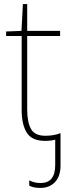

<svg xmlns="http://www.w3.org/2000/svg" viewBox="-20 -679 342 939"><path d="M178 240Q222 240 249 211.5Q276 183 276 131V-28Q244 -15 202 -15Q150 -15 131.5 -48.5Q113 -82 113 -143V-503H274V-528H113V-659H92L85 -528L10 -525V-503H86V-140Q86 -70 111 -30Q136 10 201 10Q229 10 250 4V128Q250 216 179 216Q147 216 123 203V229Q132 234 145 237Q158 240 178 240Z"/></svg>

Font: Noto Sans Display Thin
Style: Regular
Weight: 250
Designer: Monotype Design Team
Foundry: Monotype Imaging Inc.
Version: Version 1.900